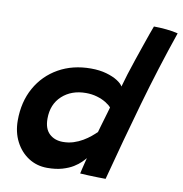

<svg xmlns="http://www.w3.org/2000/svg" viewBox="-81 -793 831 872"><g transform="rotate(10 335.0 -357.0)"><path d="M345 -1.5Q346.5 -9 350 -23.5Q353.5 -38 357.2 -52.8Q361 -67.5 363 -75.5Q357 -68 344.5 -55.5Q332 -43 312 -30.5Q292 -18 262.2 -9.2Q232.5 -0.5 192.5 -0.5Q144.5 -0.5 106.2 -25.2Q68 -50 46 -92.8Q24 -135.5 24 -190Q24 -275.5 60.5 -340.8Q97 -406 162 -442.8Q227 -479.5 311 -479.5Q351 -479.5 382.5 -470.5Q414 -461.5 434.2 -448.5Q454.5 -435.5 461 -423Q468 -449 478.5 -482.5Q489 -516 501.2 -551.8Q513.5 -587.5 524.8 -620.8Q536 -654 545.2 -679.5Q554.5 -705 559 -717Q585 -717 616.5 -714Q648 -711 670.5 -705Q611 -532 561.5 -358.2Q512 -184.5 463 2.5Q452 2.5 428.8 2Q405.5 1.5 381.8 0.5Q358 -0.5 345 -1.5ZM242.5 -129Q268 -129 290.8 -136.2Q313.5 -143.5 333 -155Q352.5 -166.5 367.5 -179Q382.5 -191.5 392 -201Q395 -212 399.8 -228.5Q404.5 -245 409.8 -262.5Q415 -280 419.5 -295.5Q424 -311 426.5 -320Q418 -330.5 400.5 -341.2Q383 -352 359.2 -359Q335.5 -366 308 -366Q241.5 -366 198.5 -326.8Q155.5 -287.5 155.5 -221Q155.5 -174.5 179.8 -151.8Q204 -129 242.5 -129Z"/></g></svg>

Font: Grandstander Thin SemiBold
Style: Italic
Weight: 600
Italic angle: -15°
Version: Version 1.200